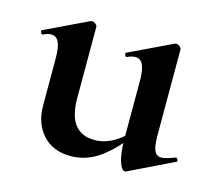

<svg xmlns="http://www.w3.org/2000/svg" viewBox="-69 -478 644 575"><g transform="rotate(15 253.0 -190.5)"><path d="M192 12Q137 12 105.5 -23Q74 -58 74 -113V-260Q74 -293 66.5 -309Q59 -325 43 -325Q32 -325 18 -318Q14 -317 11.5 -323Q9 -329 12 -330L146 -394Q149 -395 151 -395Q156 -395 161.5 -390.5Q167 -386 167 -382V-161Q167 -107 187.5 -80Q208 -53 250 -53Q279 -53 308 -69.5Q337 -86 354 -111L360 -99Q326 -50 284 -19Q242 12 192 12ZM428 -382V-116Q428 -82 434.5 -68Q441 -54 456 -54Q463 -54 473.5 -57Q484 -60 497 -65Q501 -67 504 -61.5Q507 -56 504 -54L366 13Q364 14 361 14Q351 14 343 -11Q335 -36 335 -82V-260Q335 -293 327.5 -309Q320 -325 304 -325Q293 -325 278 -318Q275 -317 272.5 -323Q270 -329 273 -330L407 -394Q409 -395 412 -395Q417 -395 422.5 -390.5Q428 -386 428 -382Z"/></g></svg>

Font: Cormorant Infant Light
Style: Regular
Weight: 300
Designer: Christian Thalmann (Catharsis Fonts)
Foundry: Catharsis Fonts
Version: Version 4.001